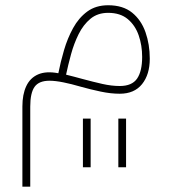

<svg xmlns="http://www.w3.org/2000/svg" viewBox="-20 -350 652 728"><path d="M294.4 99.6V284.2H323.7V99.6ZM428.7 99.6V284.2H458V99.6ZM390.1 -301.3Q436 -301.3 464.4 -277.6Q492.7 -253.9 505.9 -215.8Q519 -177.7 519 -134.3Q519 -80.1 499.8 -52Q480.5 -23.9 434.1 -23.9Q403.3 -23.9 368.4 -31.7Q333.5 -39.6 292 -50.8Q277.8 -54.7 261.2 -59.1Q244.6 -63.5 230.5 -66.9Q238.3 -103.5 249.3 -144Q260.3 -184.6 278.1 -220.5Q295.9 -256.3 323 -278.8Q350.1 -301.3 390.1 -301.3ZM390.1 -330.1Q343.3 -330.1 310.8 -306.2Q278.3 -282.2 257.1 -243.4Q235.8 -204.6 222.7 -159.7Q209.5 -114.7 201.2 -72.3Q154.8 -81.1 124.5 -67.9Q94.2 -54.7 79.6 -23.4Q64.9 7.8 64.9 53.7V357.9H94.7V54.2Q94.7 2 111.3 -21Q127.9 -43.9 167.5 -43.9Q189.5 -43.9 220 -37.8Q250.5 -31.7 285.2 -21.5Q323.7 -10.7 361.8 -2.7Q399.9 5.4 434.1 5.4Q489.3 5.4 518.6 -31Q547.9 -67.4 547.9 -127.4Q547.9 -181.6 531.7 -227.8Q515.6 -273.9 481 -302Q446.3 -330.1 390.1 -330.1Z"/></svg>

Font: Estedad VF
Style: Regular
Weight: 100
Designer: Amin Abedi
Version: Version 7.3